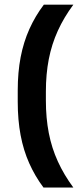

<svg xmlns="http://www.w3.org/2000/svg" viewBox="-20 -696 354 839"><path d="M180.5 -296.5V-256Q180.5 -180.5 193.2 -114.8Q206 -49 232.8 9.5Q259.5 68 300.5 123.5H170Q133 74 107.8 17.5Q82.5 -39 70 -105.5Q57.5 -172 57.5 -251.5V-300.5Q57.5 -380 70.2 -446.2Q83 -512.5 108.5 -569.2Q134 -626 171.5 -675.5H300.5Q259.5 -620.5 232.8 -561.8Q206 -503 193.2 -437.5Q180.5 -372 180.5 -296.5Z"/></svg>

Font: Anek Gujarati Medium SemiBold
Style: Regular
Weight: 600
Version: Version 1.003